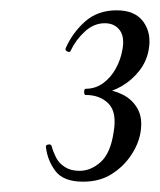

<svg xmlns="http://www.w3.org/2000/svg" viewBox="-20 -749 310 372"><path d="M176 -568V-577Q199 -575 218 -565.5Q237 -556 247 -537.5Q257 -519 252 -491Q248 -469 233.5 -447.5Q219 -426 196 -411.5Q173 -397 141 -397Q103 -397 87.5 -417.5Q72 -438 69 -464Q68 -468 73.5 -469Q79 -470 80 -466Q83 -455 88.5 -444Q94 -433 105.5 -425.5Q117 -418 134 -418Q156 -418 175 -435Q194 -452 200 -492Q207 -531 190.5 -548Q174 -565 146 -565Q143 -565 143 -571Q143 -577 146 -577Q165 -577 180 -588Q195 -599 204.5 -616.5Q214 -634 217 -652Q222 -677 212 -690.5Q202 -704 183 -704Q162 -704 144.5 -688Q127 -672 117 -651Q116 -647 111 -649Q106 -651 107 -655Q120 -685 144.5 -707Q169 -729 206 -729Q242 -729 258 -706.5Q274 -684 268 -652Q264 -630 250 -612Q236 -594 216.5 -582.5Q197 -571 176 -568Z"/></svg>

Font: Cormorant Medium
Style: Italic
Weight: 500
Italic angle: -10°
Designer: Christian Thalmann (Catharsis Fonts)
Foundry: Catharsis Fonts
Version: Version 4.000